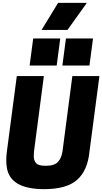

<svg xmlns="http://www.w3.org/2000/svg" viewBox="-20 -1314 718 1348"><path d="M454 -1104H272L388 -1294H590ZM378 -854H188L213 -1044H403ZM608 -854H418L443 -1044H633ZM290 14Q51 14 28 -138Q24 -162 24 -190Q24 -217 28 -248L98 -780H288L219 -253Q217 -235 217 -218Q217 -188 233 -169Q249 -150 301 -150Q363 -150 388 -178.5Q413 -207 419 -253L488 -780H678L608 -248Q595 -117 521.5 -51.5Q448 14 290 14Z"/></svg>

Font: Tanohe Sans ExtraBold
Style: Italic
Weight: 800
Designer: Village Type and Design LLC & Cristiano Sobral
Foundry: Cooper Hewitt Smithsonian Design Museum
Version: Version 1.00;September 29, 2021;FontCreator 13.0.0.2655 64-b